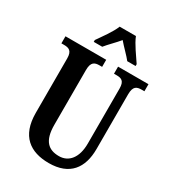

<svg xmlns="http://www.w3.org/2000/svg" viewBox="-222 -1049 1056 1176"><g transform="rotate(30 306.5 -460.5)"><path d="M180 -784V-771H240C262 -799 302 -837 328 -869C353 -839 399 -795 417 -771H476V-784C451 -822 403 -886 386 -931H271C254 -886 206 -822 180 -784ZM312 10C459 10 523 -77 523 -211V-598C523 -656 547 -664 581 -664H600V-714H385V-664H403C437 -664 460 -656 460 -602V-213C460 -114 414 -58 345 -58C271 -58 225 -96 225 -210V-598C225 -656 250 -664 283 -664H301V-714H13V-664H32C65 -664 90 -656 90 -602V-217C90 -54 180 10 312 10Z"/></g></svg>

Font: Noto Serif Myanmar ExtraCondensed
Style: Bold
Weight: 700
Width: 2
Designer: Ben Mitchell and the Monotype Design Team
Foundry: Monotype Imaging Inc.
Version: Version 2.106